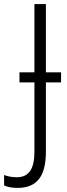

<svg xmlns="http://www.w3.org/2000/svg" viewBox="-84 -734 325 937"><path d="M-64 171V120Q-36 131 -2 131Q42 131 63 100.5Q84 70 84 6V-332H11V-381H84V-714H140V-381H214V-332H140V7Q140 97 106 140Q72 183 2 183Q-39 183 -64 171Z"/></svg>

Font: Noto Sans Display Light Narrow
Style: Regular
Weight: 300
Width: 4
Designer: Monotype Design team
Foundry: Monotype Imaging Inc.
Version: Version 1.000